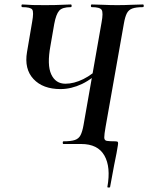

<svg xmlns="http://www.w3.org/2000/svg" viewBox="-20 -645 664 860"><path d="M251 -246Q172 -246 130 -291Q88 -336 101 -412L124 -547Q132 -591 124.5 -602Q117 -613 80 -613Q76 -613 76 -619Q76 -625 80 -625Q92 -625 100.5 -624Q109 -623 126.5 -622.5Q144 -622 182 -622Q231 -622 256 -623.5Q281 -625 297 -625Q301 -625 301 -619Q301 -613 297 -613Q259 -613 245 -597Q231 -581 223 -538L206 -440Q190 -354 209.5 -312Q229 -270 273 -270Q311 -270 353 -290.5Q395 -311 447 -361L454 -350Q396 -292 347.5 -269Q299 -246 251 -246ZM344 0H264Q261 0 261 -6Q261 -12 264 -12Q298 -12 315.5 -18Q333 -24 341 -40Q349 -56 354 -84L435 -545Q443 -588 435.5 -600.5Q428 -613 391 -613Q387 -613 387 -619Q387 -625 391 -625Q414 -625 443 -623.5Q472 -622 505 -622Q539 -622 568 -623.5Q597 -625 620 -625Q624 -625 624 -619Q624 -613 620 -613Q590 -613 573 -607Q556 -601 548 -585Q540 -569 535 -540L453 -77Q447 -43 447 -29.5Q447 -16 458.5 -14Q470 -12 497 -12Q506 -12 508 -8.5Q510 -5 508 6Q506 21 502 41Q498 61 491 96Q484 131 473 193Q473 195 466.5 195Q460 195 461 192Q477 103 447.5 51.5Q418 0 344 0Z"/></svg>

Font: Cormorant Infant Light
Style: Italic
Weight: 300
Italic angle: -10°
Designer: Christian Thalmann (Catharsis Fonts)
Foundry: Catharsis Fonts
Version: Version 4.001